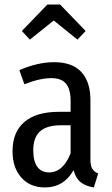

<svg xmlns="http://www.w3.org/2000/svg" viewBox="-20 -811 491 843"><path d="M411 -49 392 12Q355 6 333.5 -11.5Q312 -29 303 -64Q260 12 177 12Q112 12 73.5 -31.5Q35 -75 35 -147Q35 -231 87 -275.5Q139 -320 238 -320H290V-368Q290 -420 269.5 -444Q249 -468 206 -468Q155 -468 87 -441L65 -503Q146 -538 217 -538Q298 -538 337.5 -494.5Q377 -451 377 -372V-112Q377 -84 385 -70.5Q393 -57 411 -49ZM290 -138V-261H248Q185 -261 155.5 -234Q126 -207 126 -151Q126 -103 144 -78.5Q162 -54 195 -54Q257 -54 290 -138ZM111 -637 76 -675 188 -791H244L356 -675L320 -637L216 -721Z"/></svg>

Font: Fira Sans Extra Condensed
Style: Regular
Weight: 400
Width: 1
Designer: Carrois Corporate & Edenspiekermann AG
Foundry: Carrois Corporate GbR & Edenspiekermann AG
Version: Version 4.203